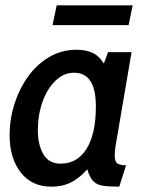

<svg xmlns="http://www.w3.org/2000/svg" viewBox="-20 -688 550 718"><path d="M171.5 10Q99 10 57.5 -43.2Q16 -96.5 16 -182Q16 -242.5 34.2 -299.8Q52.5 -357 85.8 -402.8Q119 -448.5 165 -475.2Q211 -502 267 -502Q299.5 -502 324.8 -491Q350 -480 368.5 -450.5L384 -493H472L413 -147Q409 -123.5 409 -105.5Q409 -84 418.8 -77Q428.5 -70 451.5 -70L426 10Q387.5 10 364.5 6.5Q341.5 3 328.5 -10.8Q315.5 -24.5 306 -55Q281.5 -25.5 249 -7.8Q216.5 10 171.5 10ZM207 -76Q268.5 -76 303.5 -131.2Q338.5 -186.5 338.5 -290.5Q338.5 -416 257 -416Q218.5 -416 187.8 -386.5Q157 -357 139.2 -307.8Q121.5 -258.5 121.5 -200.5Q121.5 -147.5 141.8 -111.8Q162 -76 207 -76ZM176.5 -594 192 -668H476L461 -594Z"/></svg>

Font: Cabin Condensed Medium
Style: Italic
Weight: 500
Width: 3
Italic angle: -10°
Designer: Pablo Impallari
Foundry: Pablo Impallari. http://www.impallari.com Igino Marini. http://www.ikern.com
Version: Version 3.001; ttfautohint (v1.8.3)